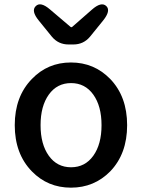

<svg xmlns="http://www.w3.org/2000/svg" viewBox="-20 -852 654 885"><path d="M127 -62Q48 -143 48 -275Q48 -407 127 -488Q200 -564 307 -564Q414 -564 488 -488Q566 -407 566 -275Q566 -143 488 -62Q414 13 307 13Q200 13 127 -62ZM205 -134Q243 -81 307.5 -81Q372 -81 410 -134Q448 -187 448 -275Q448 -363 410 -416Q372 -469 307.5 -469Q243 -469 205 -416Q167 -363 167 -275Q167 -187 205 -134ZM296 -647Q249 -647 219 -683L159 -757Q122 -802 145 -824Q167 -846 211 -808L304 -729Q309 -724 314 -729L403 -807Q447 -846 470 -824Q492 -803 455 -757L395 -683Q365 -647 318 -647Z"/></svg>

Font: Resource Han Rounded CN Medium
Style: Regular
Weight: 500
Designer: Cyano Hao (round all glyphs); Ryoko NISHIZUKA 西塚涼子 (kana, bopomofo & ideographs); Paul D. Hunt (Latin, Greek & Cyrillic)
Foundry: Cyano Hao
Version: 0.990